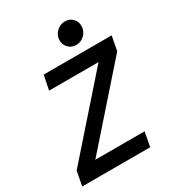

<svg xmlns="http://www.w3.org/2000/svg" viewBox="-214 -1036 1050 1157"><g transform="rotate(-30 311.0 -457.0)"><path d="M473 -600H129L149 -700H622L603 -600L162 -100H505L486 0H13L32 -100ZM420 -914Q451 -914 472 -893Q493 -872 493 -841Q493 -806 468 -781Q443 -756 409 -756Q378 -756 356.5 -777.5Q335 -799 335 -830Q335 -864 360 -889Q385 -914 420 -914Z"/></g></svg>

Font: MedMera Sans Semibold
Style: Italic
Weight: 600
Italic angle: -11°
Designer: Kasper Nordkvist
Foundry: UNCUT.wtf
Version: Version 1.300